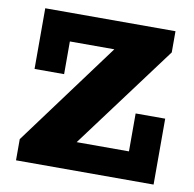

<svg xmlns="http://www.w3.org/2000/svg" viewBox="-69 -653 732 723"><g transform="rotate(10 296.5 -291.5)"><path d="M38 0V-81L330 -476H160V-351H47V-583H545V-502L251 -107H451V-252H564V0Z"/></g></svg>

Font: Rokkitt SemiBold ExtraBold
Style: Regular
Weight: 800
Version: Version 3.103